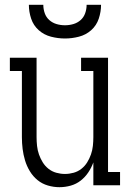

<svg xmlns="http://www.w3.org/2000/svg" viewBox="-20 -770 540 798"><path d="M227 8Q203 8 179 1Q155 -6 136 -21.5Q117 -37 104 -58.5Q91 -80 84 -103.5Q77 -127 74 -151Q71 -175 71 -200V-475H21V-530H132V-200Q132 -182 134 -163.5Q136 -145 142 -128Q148 -111 157.5 -95.5Q167 -80 181.5 -68.5Q196 -57 214 -52Q232 -47 250 -47Q268 -47 286 -52Q304 -57 318.5 -68.5Q333 -80 342.5 -95.5Q352 -111 358 -128Q364 -145 366 -163.5Q368 -182 368 -200V-475H317V-530H429V-55H479V0H368V-95Q360 -73 347 -53.5Q334 -34 315.5 -19.5Q297 -5 274 1.5Q251 8 227 8ZM250 -610Q221 -610 192 -617.5Q163 -625 141 -644.5Q119 -664 109.5 -692.5Q100 -721 100 -750H160Q160 -732 166 -715Q172 -698 185 -686.5Q198 -675 215 -670Q232 -665 250 -665Q268 -665 285 -670Q302 -675 315 -686.5Q328 -698 334 -715Q340 -732 340 -750H400Q400 -721 390.5 -692.5Q381 -664 359 -644.5Q337 -625 308 -617.5Q279 -610 250 -610Z"/></svg>

Font: Iosevka Slab Light
Style: Regular
Weight: 300
Monospace: yes
Designer: Belleve Invis
Foundry: Belleve Invis
Version: Version 11.1.0; ttfautohint (v1.8.3)